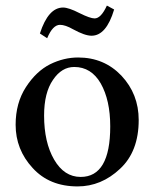

<svg xmlns="http://www.w3.org/2000/svg" viewBox="-20 -656 553 688"><path d="M149 -519 123 -536Q153 -629 206 -629Q226 -629 265 -609Q303 -590 319 -590Q342 -590 363 -636L389 -622Q361 -528 308 -528Q284 -528 242 -551Q214 -567 195 -567Q169 -567 149 -519ZM260 -450Q353 -450 415 -385Q477 -319 477 -226Q477 -113 410 -51Q343 12 258 12Q157 12 97 -54Q36 -120 36 -209Q36 -287 73 -344Q110 -401 160 -426Q209 -450 260 -450ZM246 -416Q201 -416 170 -370Q138 -324 138 -242Q138 -146 174 -84Q210 -22 269 -22Q375 -22 375 -203Q375 -297 341 -357Q307 -416 246 -416Z"/></svg>

Font: Ponomar
Style: Regular
Weight: 400
Version: Version 1.301; ttfautohint (v1.8.4.7-5d5b)